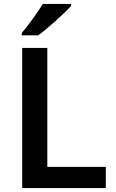

<svg xmlns="http://www.w3.org/2000/svg" viewBox="-20 -958 589 978"><path d="M342 -928V-938H198C171 -893 122 -827 91 -790V-778H174C224 -813 309 -891 342 -928ZM93 0H519V-108H221V-714H93Z"/></svg>

Font: Noto Sans Tai Tham SemiBold
Style: Regular
Weight: 600
Designer: Monotype Design Team 2013. Revised by David WIlliams 2020
Foundry: Monotype Imaging Inc.
Version: Version 2.002